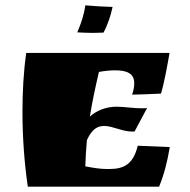

<svg xmlns="http://www.w3.org/2000/svg" viewBox="-20 -698 711 718"><path d="M78 -500C68 -429 64 -354 64 -280C64 -179 72 -81 84 0H575C594 -47 605 -90 615 -148L495 -153C479 -85 444 -66 390 -66H381C354 -66 330 -70 299 -76C300 -108 302 -141 305 -174C324 -216 345 -227 370 -227C401 -227 437 -206 474 -206H483L530 -294C523 -293 516 -293 509 -293C478 -293 445 -299 415 -299C380 -299 342 -286 316 -262C325 -318 337 -374 350 -429C372 -433 392 -435 410 -435C457 -435 482 -422 482 -387C482 -375 480 -361 474 -344C515 -345 540 -346 582 -348C594 -387 607 -459 614 -500ZM299 -678C295 -645 283 -610 269 -577C288 -576 308 -575 327 -575C341 -575 354 -576 367 -576C384 -608 394 -640 401 -672C367 -673 334 -675 299 -678Z"/></svg>

Font: Ruslan Display
Style: Regular
Weight: 400
Designer: Denis Masharov, Vladimir Rabdu
Foundry: Denis Masharov, Vladimir Rabdu
Version: Version 1.001